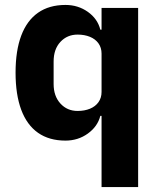

<svg xmlns="http://www.w3.org/2000/svg" viewBox="-20 -557 648 777"><path d="M391 200V-88H386Q375 -45 335.5 -16.5Q296 12 245 12Q179 12 134 -19.5Q89 -51 66 -112.5Q43 -174 43 -263Q43 -352 66 -413Q89 -474 134 -505.5Q179 -537 245 -537Q296 -537 335.5 -509Q375 -481 386 -437H391V-525H539V200ZM294 -108Q322 -108 344 -117Q366 -126 378.5 -143.5Q391 -161 391 -185V-340Q391 -364 378.5 -381.5Q366 -399 344 -408Q322 -417 294 -417Q252 -417 224.5 -387.5Q197 -358 197 -308V-217Q197 -168 224.5 -138Q252 -108 294 -108Z"/></svg>

Font: IBM Plex Sans
Style: Regular
Weight: 400
Designer: Mike Abbink, Paul van der Laan, Pieter van Rosmalen
Foundry: Bold Monday
Version: Version 3.201